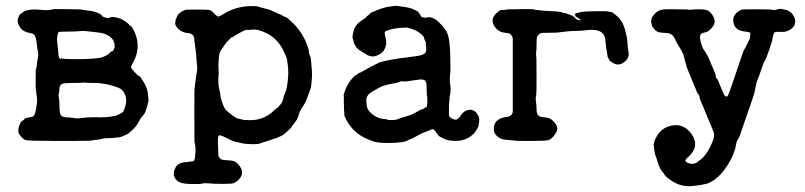

<svg xmlns="http://www.w3.org/2000/svg" viewBox="-20 -463 2775 662"><path d="M325 -415 328 -413Q329 -413 328.5 -412.5Q328 -412 329.5 -410.5Q331 -409 332 -409Q333 -409 332.5 -408Q332 -407 333.5 -406Q335 -405 341.5 -403Q348 -401 352 -401Q356 -401 357 -402Q358 -403 359.5 -402.5Q361 -402 362.5 -403.5Q364 -405 365 -404.5Q366 -404 367 -404.5Q368 -405 380 -403Q402 -399 420 -383Q422 -381 422.5 -381Q423 -381 426 -377.5Q429 -374 431.5 -373Q434 -372 441 -359Q470 -301 438 -246Q432 -236 432 -231.5Q432 -227 436.5 -223Q441 -219 441 -218Q441 -217 450 -208.5Q459 -200 461 -200Q463 -200 475.5 -180Q488 -160 490.5 -137.5Q493 -115 491 -110Q489 -105 488.5 -101Q488 -97 487 -95Q486 -93 483 -82.5Q480 -72 472 -63.5Q464 -55 461 -48Q450 -25 431 -10Q427 -7 427 -7V-6Q427 -6 423 -3Q419 0 406 5.5Q393 11 390.5 10.5Q388 10 380.5 11.5Q373 13 338 14Q323 18 318 18.5Q313 19 308.5 19.5Q304 20 301 20.5Q298 21 294 22Q290 23 183 23Q76 23 68.5 20Q61 17 53.5 9Q46 1 43 -7V-8Q44 -8 43.5 -13.5Q43 -19 45 -25.5Q47 -32 49 -35.5Q51 -39 51 -40.5Q51 -42 58 -47Q65 -52 65.5 -54Q66 -56 76.5 -57.5Q87 -59 91.5 -60.5Q96 -62 99 -68Q102 -74 102.5 -79.5Q103 -85 104 -85.5Q105 -86 105 -91Q105 -96 105.5 -96.5Q106 -97 107 -104Q108 -111 108 -114Q108 -117 107.5 -123Q107 -129 106.5 -133.5Q106 -138 105.5 -138Q105 -138 105 -145Q105 -152 104 -151.5Q103 -151 103 -169Q103 -187 103 -196Q103 -226 104.5 -227Q106 -228 106.5 -234.5Q107 -241 107.5 -245.5Q108 -250 108.5 -252.5Q109 -255 111 -265.5Q113 -276 111 -284Q109 -292 108.5 -297Q108 -302 107.5 -306Q107 -310 105.5 -321Q104 -332 103.5 -332Q103 -332 102 -334Q100 -347 84 -349Q61 -353 51 -366Q37 -386 42 -399.5Q47 -413 51 -415Q55 -417 60 -421.5Q65 -426 71 -427Q90 -432 115.5 -429.5Q141 -427 151 -428.5Q161 -430 161 -431Q161 -432 209.5 -431.5Q258 -431 258.5 -430.5Q259 -430 269 -428.5Q279 -427 280 -427Q281 -427 294 -425Q307 -423 311.5 -421Q316 -419 317 -418.5Q318 -418 321 -416.5Q324 -415 325 -415ZM193 -262Q197 -259 235 -259Q317 -259 335 -266.5Q353 -274 359 -281Q365 -288 365.5 -286.5Q366 -285 369.5 -288Q373 -291 373 -294Q373 -297 374.5 -297Q376 -297 375 -307Q374 -330 350 -342Q339 -348 331 -349Q323 -350 318 -351Q313 -352 301.5 -353Q290 -354 278.5 -355.5Q267 -357 259 -356Q251 -355 246.5 -355Q242 -355 238.5 -354.5Q235 -354 210 -354Q185 -354 182.5 -352.5Q180 -351 178 -340.5Q176 -330 177 -320.5Q178 -311 178.5 -306Q179 -301 180 -293.5Q181 -286 181.5 -276Q182 -266 184.5 -263Q187 -260 189 -260Q191 -260 191.5 -262Q192 -264 193 -262ZM405 -78 410 -90Q410 -91 410.5 -91.5Q411 -92 412 -97Q421 -125 404 -149Q399 -156 388 -160.5Q377 -165 374 -165.5Q371 -166 360 -169.5Q349 -173 339 -174Q329 -175 326 -176Q323 -177 302.5 -177Q282 -177 276 -178Q270 -179 265.5 -178Q261 -177 231 -177Q201 -177 195 -174Q185 -169 185 -159Q185 -149 183 -141Q181 -133 183 -126Q185 -119 185 -95.5Q185 -72 190.5 -65Q196 -58 217 -58H224V-57Q232 -57 235.5 -56Q239 -55 243.5 -55Q248 -55 251.5 -55Q255 -55 255 -55.5Q255 -56 261 -56L279 -58Q294 -58 316 -59H320Q319 -58 327 -58.5Q335 -59 343 -59Q351 -59 359 -60.5Q367 -62 372 -62.5Q377 -63 381.5 -65Q386 -67 387.5 -67.5Q389 -68 391.5 -69.5Q394 -71 394 -71Q405 -77 405 -78Z M753 -416Q797 -443 852 -442L869 -441L870 -440Q872 -439 876.5 -438Q881 -437 882.5 -436.5Q884 -436 898 -432.5Q912 -429 912.5 -428.5Q913 -428 917 -426Q921 -424 928.5 -420.5Q936 -417 939 -416Q942 -415 946.5 -413Q951 -411 952 -410.5Q953 -410 958 -407Q963 -404 965.5 -404Q968 -404 981 -392Q1023 -355 1041 -302Q1045 -290 1045 -284.5Q1045 -279 1046 -277Q1051 -270 1052.5 -255Q1054 -240 1054 -234Q1057 -213 1055 -189Q1053 -165 1052 -161Q1051 -157 1049.5 -154Q1048 -151 1047 -147.5Q1046 -144 1045.5 -143Q1045 -142 1039 -125Q1033 -108 1023.5 -95Q1014 -82 1010 -67Q1006 -52 995.5 -39Q985 -26 984.5 -24Q984 -22 978 -17Q956 4 949 6L931 14Q932 13 926 15Q916 19 910.5 20.5Q905 22 899.5 24Q894 26 889.5 27Q885 28 881 30Q871 35 845.5 34Q820 33 814 31Q808 29 802 28Q787 26 767.5 16Q748 6 741.5 4Q735 2 732.5 7.5Q730 13 733 75Q738 84 743 86.5Q748 89 762.5 89.5Q777 90 784.5 92Q792 94 800 102Q831 134 797 162Q790 167 784 169Q778 171 749.5 171Q721 171 718.5 170.5Q716 170 699 169Q682 168 677.5 170Q673 172 641.5 171.5Q610 171 598 165Q586 159 580 144Q579 141 579.5 140.5Q580 140 579.5 135Q579 130 579.5 129.5Q580 129 580.5 126Q581 123 581.5 122.5Q582 122 583 120Q590 97 623 96Q633 95 637.5 94Q642 93 644 93Q651 92 652 83Q655 54 654 46Q653 38 652 32.5Q651 27 650.5 26Q650 25 650 -68Q650 -161 651 -161.5Q652 -162 652 -167Q652 -172 652.5 -172.5Q653 -173 653.5 -179Q654 -185 654.5 -187Q655 -189 656 -197Q657 -205 658 -211Q661 -225 659.5 -236Q658 -247 657 -264Q656 -281 655 -286.5Q654 -292 653.5 -298Q653 -304 652.5 -304.5Q652 -305 652 -310.5Q652 -316 651 -317.5Q650 -319 650 -328Q649 -347 628 -349Q603 -351 589 -370Q584 -378 583 -382Q583 -383 584 -382L585 -388Q585 -395 585.5 -395Q586 -395 588 -400Q592 -413 599.5 -418Q607 -423 608 -424Q609 -425 613.5 -426.5Q618 -428 618 -429Q618 -430 654.5 -430Q691 -430 699.5 -429Q708 -428 718 -417Q728 -406 732.5 -406Q737 -406 753 -416ZM733 -236 734 -226Q733 -224 733.5 -222.5Q734 -221 734 -210Q731 -176 735.5 -158Q740 -140 740 -133.5Q740 -127 746.5 -108.5Q753 -90 759.5 -83.5Q766 -77 772.5 -72Q779 -67 787 -61Q795 -55 803.5 -53.5Q812 -52 818 -50Q824 -48 826 -49Q828 -50 833 -49Q887 -45 926 -83Q933 -90 933 -89.5Q933 -89 934 -89Q935 -89 939.5 -94.5Q944 -100 944.5 -100Q945 -100 947.5 -103.5Q950 -107 952.5 -111Q955 -115 954.5 -116Q954 -117 956 -120.5Q958 -124 958 -127Q958 -130 958 -131Q972 -156 974 -208Q974 -226 972.5 -236.5Q971 -247 970 -256Q969 -265 956 -291Q935 -332 896 -350Q868 -363 851 -361Q834 -359 831 -360Q828 -361 814.5 -354Q801 -347 794.5 -343Q788 -339 785 -337Q782 -335 781 -334H780V-335Q778 -335 773 -329Q768 -323 765 -321Q762 -319 759.5 -315Q757 -311 747.5 -298Q738 -285 736 -275.5Q734 -266 733 -236Z M1200 -199Q1204 -203 1205 -202.5Q1206 -202 1212 -207Q1218 -212 1219.5 -212Q1221 -212 1223 -213Q1225 -214 1230.5 -217Q1236 -220 1241 -223Q1246 -226 1251.5 -229Q1257 -232 1258 -232.5Q1259 -233 1262 -234.5Q1265 -236 1266 -236.5Q1267 -237 1270 -238.5Q1273 -240 1273.5 -240.5Q1274 -241 1279 -243Q1284 -245 1284 -246Q1284 -247 1302 -251.5Q1320 -256 1328 -257Q1336 -258 1346 -260Q1356 -262 1371 -263.5Q1386 -265 1393.5 -266.5Q1401 -268 1419 -270Q1447 -274 1449 -286.5Q1451 -299 1447 -312L1448 -311L1449 -313Q1448 -318 1445 -324Q1442 -330 1442 -333Q1441 -339 1425.5 -350.5Q1410 -362 1383 -368Q1348 -367 1329 -362Q1310 -357 1307.5 -353.5Q1305 -350 1309 -334Q1316 -311 1305 -292Q1303 -288 1303 -288Q1303 -288 1298.5 -283.5Q1294 -279 1294 -279Q1294 -279 1288 -276Q1263 -259 1236 -280Q1230 -284 1226 -286Q1205 -297 1200 -318L1199 -321L1196 -331Q1194 -333 1197.5 -349.5Q1201 -366 1208.5 -375.5Q1216 -385 1216.5 -384.5Q1217 -384 1221 -388Q1225 -392 1226.5 -392Q1228 -392 1229.5 -394Q1231 -396 1234.5 -397.5Q1238 -399 1239.5 -401Q1241 -403 1244 -405.5Q1247 -408 1247 -408.5Q1247 -409 1251.5 -412Q1256 -415 1255.5 -416.5Q1255 -418 1280 -428Q1305 -438 1322 -440Q1339 -442 1343 -443Q1350 -443 1350 -442.5Q1350 -442 1360 -441Q1393 -437 1403 -432Q1413 -427 1414 -427L1421 -423L1422 -422Q1419 -420 1424 -420Q1424 -419 1425 -417.5Q1426 -416 1426.5 -416Q1427 -416 1427 -415.5Q1427 -415 1429.5 -410.5Q1432 -406 1433 -405Q1434 -404 1441.5 -402.5Q1449 -401 1451 -402.5Q1453 -404 1454 -403Q1455 -402 1456.5 -403Q1458 -404 1459 -403.5Q1460 -403 1460.5 -404Q1461 -405 1462 -404Q1463 -403 1471.5 -401Q1480 -399 1494 -385.5Q1508 -372 1510.5 -367Q1513 -362 1514 -362Q1515 -362 1515.5 -361Q1516 -360 1519 -355Q1533 -335 1533 -240V-215Q1531 -207 1531 -192.5Q1531 -178 1531 -177L1532 -176Q1535 -156 1532 -136Q1530 -133 1530 -126.5Q1530 -120 1530 -119.5Q1530 -119 1529 -112Q1528 -105 1528 -89Q1528 -73 1528 -70Q1526 -60 1539 -54Q1551 -48 1557 -52Q1563 -56 1569 -65Q1575 -75 1584 -80Q1590 -82 1589.5 -82.5Q1589 -83 1598 -84L1603 -85Q1611 -83 1616 -80Q1621 -77 1621 -76.5Q1621 -76 1624 -72Q1635 -59 1632 -43Q1631 -40 1630.5 -33Q1630 -26 1625 -18.5Q1620 -11 1619 -9Q1618 -7 1614 -3Q1584 28 1537 22Q1521 21 1506.5 13.5Q1492 6 1491.5 4Q1491 2 1488 -1Q1485 -4 1482 -9Q1475 -20 1468.5 -17Q1462 -14 1453 -10.5Q1444 -7 1438.5 -5Q1433 -3 1418 5.5Q1403 14 1395 17Q1387 20 1387 20Q1376 30 1315 30Q1300 30 1296 29.5Q1292 29 1280 27.5Q1268 26 1248 17Q1197 -4 1173 -52Q1166 -66 1167 -67.5Q1168 -69 1167 -75.5Q1166 -82 1166 -94.5Q1166 -107 1165.5 -113.5Q1165 -120 1165.5 -127Q1166 -134 1165 -134Q1164 -134 1166 -140Q1176 -174 1200 -199ZM1450 -176Q1448 -186 1440 -188Q1432 -190 1420.5 -188Q1409 -186 1403 -185.5Q1397 -185 1385.5 -183Q1374 -181 1369.5 -182.5Q1365 -184 1360 -181.5Q1355 -179 1341 -176Q1303 -170 1287 -160.5Q1271 -151 1270 -151Q1269 -151 1263 -147Q1243 -135 1243 -118Q1243 -101 1246.5 -90.5Q1250 -80 1265 -68Q1286 -52 1313 -52Q1314 -52 1315 -50.5Q1316 -49 1329 -49Q1342 -49 1348 -51Q1362 -56 1364 -57Q1366 -58 1383 -62.5Q1400 -67 1417.5 -77.5Q1435 -88 1435.5 -86.5Q1436 -85 1441.5 -89Q1447 -93 1449.5 -93Q1452 -93 1453 -105Q1454 -117 1453.5 -122Q1453 -127 1452.5 -132Q1452 -137 1451.5 -137.5Q1451 -138 1451 -155.5Q1451 -173 1450 -176Z M2081 -256 2075 -267Q2075 -268 2074.5 -271.5Q2074 -275 2073.5 -277Q2073 -279 2073 -280.5Q2073 -282 2072.5 -284.5Q2072 -287 2070.5 -297Q2069 -307 2068.5 -313Q2068 -319 2067.5 -320Q2067 -321 2067 -328Q2062 -362 2016 -360Q1998 -359 1993.5 -358Q1989 -357 1966.5 -356.5Q1944 -356 1933.5 -354.5Q1923 -353 1912.5 -352Q1902 -351 1899 -350.5Q1896 -350 1874.5 -350Q1853 -350 1847 -349Q1841 -348 1837 -343.5Q1833 -339 1832 -336Q1830 -331 1830 -310.5Q1830 -290 1829 -286Q1828 -282 1828.5 -272.5Q1829 -263 1829.5 -261Q1830 -259 1830 -200Q1830 -141 1829 -137Q1826 -125 1828 -112.5Q1830 -100 1830 -86.5Q1830 -73 1835 -66.5Q1840 -60 1852 -59Q1864 -58 1871.5 -56Q1879 -54 1889 -44Q1907 -25 1899 -9Q1887 14 1871 20Q1862 23 1810.5 23Q1759 23 1755.5 22Q1752 21 1730.5 19.5Q1709 18 1701 12Q1684 1 1683 -14Q1682 -29 1685.5 -35Q1689 -41 1689 -41.5Q1689 -42 1690.5 -43.5Q1692 -45 1694 -47Q1706 -57 1721 -59Q1746 -60 1748 -78Q1748 -82 1748 -207V-332Q1744 -342 1739.5 -345.5Q1735 -349 1722 -350Q1698 -352 1685 -372Q1667 -400 1698 -423Q1706 -429 1708.5 -428.5Q1711 -428 1720 -429Q1729 -430 1730 -430.5Q1731 -431 1775 -431.5Q1819 -432 1819.5 -431Q1820 -430 1824.5 -429.5Q1829 -429 1831 -428.5Q1833 -428 1840.5 -427.5Q1848 -427 1856.5 -426Q1865 -425 1882.5 -424.5Q1900 -424 1907 -422.5Q1914 -421 1916 -421Q1918 -421 1918 -420.5Q1918 -420 1919.5 -420Q1921 -420 1921 -419Q1921 -418 1929 -418L1953 -409Q1955 -409 1962 -402Q1969 -394 1978 -393L1983 -394Q1982 -395 1974.5 -400Q1967 -405 1964 -407Q1961 -409 1963.5 -409Q1966 -409 1960 -413H1962Q1967 -413 1963 -417H1965L1968 -418Q1975 -418 1975 -419Q1975 -420 1976.5 -420Q1978 -420 1978.5 -420.5Q1979 -421 1986 -422Q1993 -423 2001.5 -423.5Q2010 -424 2041 -424.5Q2072 -425 2079 -423Q2086 -421 2088 -421.5Q2090 -422 2107 -408Q2130 -389 2138 -348Q2140 -341 2141.5 -334Q2143 -327 2143 -320.5Q2143 -314 2144 -307Q2145 -300 2145 -298Q2145 -296 2146 -289Q2152 -268 2138 -254Q2116 -232 2093 -246Q2081 -253 2081 -256Z M2523 -422 2535 -429Q2535 -431 2582 -431Q2629 -431 2629.5 -430.5Q2630 -430 2635 -430Q2649 -428 2650 -428.5Q2651 -429 2655.5 -429.5Q2660 -430 2662 -431Q2668 -434 2681 -431Q2704 -427 2713 -413Q2730 -389 2715 -370Q2706 -358 2684 -353Q2655 -354 2651.5 -352Q2648 -350 2646.5 -343Q2645 -336 2644 -332.5Q2643 -329 2643 -326Q2643 -323 2631.5 -289.5Q2620 -256 2617.5 -254Q2615 -252 2611.5 -242Q2608 -232 2605 -224Q2602 -216 2600 -209Q2598 -202 2594 -193.5Q2590 -185 2587.5 -173.5Q2585 -162 2584 -157.5Q2583 -153 2583 -151Q2583 -147 2575.5 -125Q2568 -103 2565 -94Q2562 -85 2559.5 -79Q2557 -73 2543.5 -32Q2530 9 2527 13Q2519 25 2517.5 36.5Q2516 48 2513.5 54Q2511 60 2508.5 68Q2506 76 2498.5 89.5Q2491 103 2489 106Q2487 109 2482 116Q2459 150 2428 166Q2420 170 2416 170.5Q2412 171 2407 172.5Q2402 174 2390.5 175.5Q2379 177 2371 178Q2321 185 2278 147Q2271 140 2269.5 137Q2268 134 2264.5 130Q2261 126 2261 125.5Q2261 125 2256.5 118Q2252 111 2248.5 98.5Q2245 86 2243 81Q2241 76 2240 73Q2239 70 2238 67Q2237 64 2236.5 57.5Q2236 51 2235.5 50.5Q2235 50 2235 45Q2235 40 2234 39.5Q2233 39 2235 29Q2237 19 2246 4Q2264 -24 2296 -30Q2336 -38 2363 -3Q2396 42 2350 81Q2333 94 2359 101Q2367 103 2375.5 100.5Q2384 98 2386 95Q2388 92 2392 90Q2419 72 2440 17Q2444 4 2441 -5.5Q2438 -15 2431 -31Q2424 -47 2415.5 -68Q2407 -89 2404 -96.5Q2401 -104 2398.5 -109Q2396 -114 2394 -119.5Q2392 -125 2392 -128Q2392 -131 2391 -133Q2390 -135 2389 -136Q2387 -141 2386 -140.5Q2385 -140 2381.5 -149.5Q2378 -159 2375.5 -164Q2373 -169 2371.5 -173.5Q2370 -178 2367 -184.5Q2364 -191 2360 -201Q2356 -211 2355.5 -212.5Q2355 -214 2350 -226Q2345 -238 2346 -238.5Q2347 -239 2345 -243.5Q2343 -248 2343 -249Q2343 -250 2341.5 -255Q2340 -260 2338 -268.5Q2336 -277 2331 -286Q2326 -295 2324 -298.5Q2322 -302 2321.5 -302.5Q2321 -303 2319 -306Q2316 -313 2315 -313Q2314 -312 2314 -314Q2306 -334 2298.5 -341.5Q2291 -349 2275 -349.5Q2259 -350 2251.5 -352Q2244 -354 2238.5 -360Q2233 -366 2231.5 -368Q2230 -370 2229 -371.5Q2228 -373 2228.5 -373Q2229 -373 2227 -380Q2220 -398 2239 -417Q2245 -423 2249 -424.5Q2253 -426 2253.5 -427Q2254 -428 2260.5 -429Q2267 -430 2267.5 -430.5Q2268 -431 2276.5 -431Q2285 -431 2301 -431Q2346 -431 2347 -430.5Q2348 -430 2355 -429.5Q2362 -429 2368.5 -430Q2375 -431 2391.5 -431Q2408 -431 2417.5 -428Q2427 -425 2436 -412Q2450 -391 2440 -375Q2427 -355 2413.5 -352Q2400 -349 2398 -347Q2391 -341 2395 -323Q2401 -299 2407 -291Q2413 -283 2415 -278.5Q2417 -274 2419 -272Q2421 -270 2425.5 -258Q2430 -246 2433 -240Q2436 -234 2438.5 -227.5Q2441 -221 2445 -211.5Q2449 -202 2448.5 -198Q2448 -194 2451 -192.5Q2454 -191 2457.5 -181.5Q2461 -172 2464 -165.5Q2467 -159 2471.5 -147.5Q2476 -136 2479 -133Q2482 -130 2484.5 -130Q2487 -130 2489 -132Q2491 -134 2502 -166Q2513 -198 2519 -215.5Q2525 -233 2534.5 -261.5Q2544 -290 2545.5 -291.5Q2547 -293 2549 -297Q2551 -301 2552 -302.5Q2553 -304 2553.5 -306.5Q2554 -309 2555 -309.5Q2556 -310 2556.5 -311.5Q2557 -313 2558 -314.5Q2559 -316 2559 -317Q2559 -318 2559.5 -318Q2560 -318 2560.5 -319.5Q2561 -321 2562.5 -324.5Q2564 -328 2565 -329.5Q2566 -331 2566 -335Q2568 -347 2567 -349.5Q2566 -352 2551 -354Q2510 -357 2508 -392Q2508 -403 2511.5 -408Q2515 -413 2515 -414Z"/></svg>

Font: TT2020 Style E
Style: Regular
Weight: 400
Version: Version 00.2